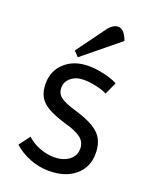

<svg xmlns="http://www.w3.org/2000/svg" viewBox="-141 -812 712 903"><g transform="rotate(20 215.5 -360.5)"><path d="M216 14Q167 14 121 -4Q75 -22 40 -53L81 -108Q106 -84 143 -69.5Q180 -55 216 -55Q263 -55 291.5 -77Q320 -99 320 -135Q320 -166 296 -186Q272 -206 214 -222Q157 -239 123.5 -258Q90 -277 76 -303.5Q62 -330 62 -367Q62 -432 107.5 -473Q153 -514 226 -514Q249 -514 276.5 -509.5Q304 -505 329.5 -497.5Q355 -490 371 -480L343 -419Q323 -430 289 -437.5Q255 -445 226 -445Q188 -445 163 -425Q138 -405 138 -374Q138 -346 159.5 -329Q181 -312 236 -296Q325 -270 360.5 -235Q396 -200 396 -138Q396 -69 347 -27.5Q298 14 216 14ZM162 -535 138 -560 240 -700Q265 -735 292 -735Q323 -735 342 -682Z"/></g></svg>

Font: Imprima
Style: Regular
Weight: 400
Designer: Eduardo Tunni
Foundry: Eduardo Tunni
Version: Version 1.002; ttfautohint (v1.8.4.7-5d5b);gftools[0.9.23]